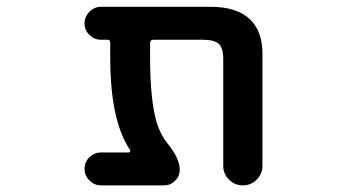

<svg xmlns="http://www.w3.org/2000/svg" viewBox="-20 -568 1040 569"><path d="M641.6 -77.1V-393.6Q641.6 -425.8 628.4 -438Q615.2 -450.2 581.1 -450.2H434.6Q424.8 -450.2 424.8 -440.4V-399.4Q424.8 -267.6 445.3 -202.1Q457 -166 477.5 -141.6Q512.7 -97.7 512.7 -65.4Q512.7 -45.9 499 -32.2Q485.4 -18.6 465.8 -18.6H279.3Q259.8 -18.6 245.1 -33.2Q230.5 -47.9 230.5 -67.9Q230.5 -87.9 245.1 -102.1Q259.8 -116.2 279.3 -116.2H361.3Q364.3 -116.2 365.7 -119.1Q367.2 -122.1 365.2 -124Q339.8 -161.1 325.2 -218.8Q306.6 -292 306.6 -399.4V-442.4Q306.6 -450.2 298.8 -450.2H279.3Q259.8 -450.2 245.1 -464.4Q230.5 -478.5 230.5 -498.5Q230.5 -518.6 245.1 -533.2Q259.8 -547.9 279.3 -547.9H603.5Q679.7 -547.9 718.8 -512.7Q757.8 -477.5 757.8 -408.2V-77.1Q757.8 -52.7 740.7 -35.6Q723.6 -18.6 699.7 -18.6Q675.8 -18.6 658.7 -35.6Q641.6 -52.7 641.6 -77.1Z"/></svg>

Font: Rounded-X Mgen+ 2m medium
Style: Regular
Weight: 500
Designer: [Source Han Sans]
Ryoko NISHIZUKA  (kana & ideographs); Paul D. Hunt (Latin, Greek & Cyrillic); Wenlong ZHANG  (bopomofo
Version: Version 1.059.20150602